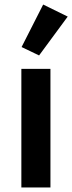

<svg xmlns="http://www.w3.org/2000/svg" viewBox="-20 -825 318 845"><path d="M74 0V-522H202V0ZM152 -581 75 -618 170 -805 278 -752Z"/></svg>

Font: IBM Plex Sans Thai Looped SemiBold
Style: Regular
Weight: 600
Designer: Mike Abbink, Paul van der Laan, Pieter van Rosmalen, Ben Mitchell, Mark Frömberg
Foundry: Bold Monday
Version: Version 1.1